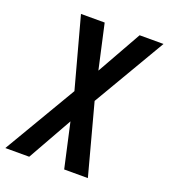

<svg xmlns="http://www.w3.org/2000/svg" viewBox="-154 -832 817 929"><g transform="rotate(20 254.5 -367.5)"><path d="M-19 0 201 -373 103 -735H225L276 -506L405 -735H528L309 -362L406 0H284L233 -229L104 0Z"/></g></svg>

Font: Iosevka SS04 Oblique
Style: Bold
Weight: 700
Italic angle: -9°
Monospace: yes
Designer: Belleve Invis
Foundry: Belleve Invis
Version: Version 19.0.0; ttfautohint (v1.8.4)